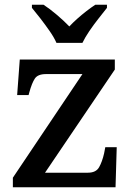

<svg xmlns="http://www.w3.org/2000/svg" viewBox="-20 -786 557 806"><path d="M34 0V-40L326 -475H173Q139 -475 126.5 -456.5Q114 -438 103 -398L100 -387H52L63 -536H462V-494L169 -61H349Q383 -61 396 -84Q409 -107 417 -142L422 -168H470L465 0ZM217 -606Q207 -629 188.5 -655.5Q170 -682 150 -708Q130 -734 114 -753V-766H163Q189 -749 219 -723.5Q249 -698 271 -675Q286 -691 304.5 -707.5Q323 -724 343 -739.5Q363 -755 380 -766H429V-753Q414 -734 393.5 -708Q373 -682 355 -655.5Q337 -629 326 -606Z"/></svg>

Font: Noto Naskh Arabic Medium
Style: Regular
Weight: 500
Designer: Monotype Design Team, David Williams, Mohamad Dakak and Nizar Qandah
Foundry: Monotype Imaging Inc.
Version: Version 2.016